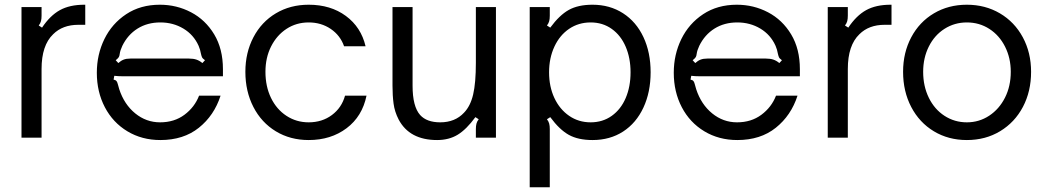

<svg xmlns="http://www.w3.org/2000/svg" viewBox="-20 -583 4435 813"><path d="M71 0V-553H156V-517Q156 -503 153.5 -493.5Q151 -484 144 -475L158 -466Q192 -517 233.5 -540Q275 -563 337 -563H341V-478H312Q245 -478 205 -438Q156 -391 156 -291V0Z M390 -275Q390 -352 422 -417.5Q454 -483 514.5 -523Q575 -563 657 -563Q728 -563 789 -531Q850 -499 887 -437.5Q924 -376 924 -290V-260H529Q522 -260 501.5 -260Q481 -260 464 -262L461 -246Q470 -244 473.5 -239.5Q477 -235 479.5 -224.5Q482 -214 485 -205Q506 -141 552.5 -103Q599 -65 658 -65Q718 -65 761 -97Q804 -129 823 -178H914Q887 -94 822 -42Q757 10 659 10Q581 10 519.5 -27Q458 -64 424 -129Q390 -194 390 -275ZM481 -316Q492 -326 503.5 -330.5Q515 -335 532 -335H780Q799 -335 812 -330.5Q825 -326 837 -316L848 -328Q838 -335 835.5 -340.5Q833 -346 831 -355Q828 -373 821 -389Q800 -436 756.5 -462Q713 -488 659 -488Q604 -488 562.5 -462Q521 -436 498 -389Q489 -370 487 -355Q486 -346 483 -341Q480 -336 470 -328Z M1019 -279Q1019 -360 1053 -425Q1087 -490 1148 -526.5Q1209 -563 1287 -563Q1380 -563 1444.5 -515.5Q1509 -468 1528 -387H1437Q1421 -433 1380.5 -460.5Q1340 -488 1287 -488Q1235 -488 1193.5 -461Q1152 -434 1128 -386.5Q1104 -339 1104 -279Q1104 -217 1127.5 -168.5Q1151 -120 1193 -92.5Q1235 -65 1287 -65Q1344 -65 1385.5 -96Q1427 -127 1441 -178H1532Q1514 -90 1447.5 -40Q1381 10 1287 10Q1209 10 1148 -27Q1087 -64 1053 -130Q1019 -196 1019 -279Z M1668 -77Q1651 -110 1646.5 -144.5Q1642 -179 1642 -220V-553H1727V-220Q1727 -132 1759 -96Q1787 -65 1844 -65Q1907 -65 1945 -106Q1972 -134 1983.5 -183Q1995 -232 1995 -317V-553H2080V0H1995V-36Q1995 -50 1997.5 -59.5Q2000 -69 2007 -78L1993 -87Q1955 -35 1918 -12.5Q1881 10 1831 10Q1714 10 1668 -77Z M2735 -277Q2735 -193 2704.5 -127.5Q2674 -62 2618.5 -26Q2563 10 2489 10Q2428 10 2388.5 -12Q2349 -34 2310 -87L2296 -78Q2303 -69 2305.5 -59.5Q2308 -50 2308 -36V210H2223V-553H2308V-517Q2308 -503 2305.5 -493.5Q2303 -484 2296 -475L2310 -466Q2349 -519 2388.5 -541Q2428 -563 2489 -563Q2562 -563 2618 -527Q2674 -491 2704.5 -426Q2735 -361 2735 -277ZM2305 -277Q2305 -216 2327.5 -168Q2350 -120 2390 -92.5Q2430 -65 2481 -65Q2532 -65 2570.5 -92.5Q2609 -120 2629.5 -168Q2650 -216 2650 -277Q2650 -337 2629.5 -385Q2609 -433 2570.5 -460.5Q2532 -488 2481 -488Q2430 -488 2390 -461Q2350 -434 2327.5 -385.5Q2305 -337 2305 -277Z M2833 -275Q2833 -352 2865 -417.5Q2897 -483 2957.5 -523Q3018 -563 3100 -563Q3171 -563 3232 -531Q3293 -499 3330 -437.5Q3367 -376 3367 -290V-260H2972Q2965 -260 2944.5 -260Q2924 -260 2907 -262L2904 -246Q2913 -244 2916.5 -239.5Q2920 -235 2922.5 -224.5Q2925 -214 2928 -205Q2949 -141 2995.5 -103Q3042 -65 3101 -65Q3161 -65 3204 -97Q3247 -129 3266 -178H3357Q3330 -94 3265 -42Q3200 10 3102 10Q3024 10 2962.5 -27Q2901 -64 2867 -129Q2833 -194 2833 -275ZM2924 -316Q2935 -326 2946.5 -330.5Q2958 -335 2975 -335H3223Q3242 -335 3255 -330.5Q3268 -326 3280 -316L3291 -328Q3281 -335 3278.5 -340.5Q3276 -346 3274 -355Q3271 -373 3264 -389Q3243 -436 3199.5 -462Q3156 -488 3102 -488Q3047 -488 3005.5 -462Q2964 -436 2941 -389Q2932 -370 2930 -355Q2929 -346 2926 -341Q2923 -336 2913 -328Z M3485 0V-553H3570V-517Q3570 -503 3567.5 -493.5Q3565 -484 3558 -475L3572 -466Q3606 -517 3647.5 -540Q3689 -563 3751 -563H3755V-478H3726Q3659 -478 3619 -438Q3570 -391 3570 -291V0Z M3804 -279Q3804 -360 3838.5 -425Q3873 -490 3934.5 -526.5Q3996 -563 4074 -563Q4152 -563 4214 -526.5Q4276 -490 4311 -425Q4346 -360 4346 -279Q4346 -196 4311.5 -130.5Q4277 -65 4215 -27.5Q4153 10 4074 10Q3996 10 3934.5 -27Q3873 -64 3838.5 -130Q3804 -196 3804 -279ZM4260 -279Q4260 -337 4236 -385Q4212 -433 4169.5 -460.5Q4127 -488 4074 -488Q4022 -488 3979.5 -461Q3937 -434 3913 -386Q3889 -338 3889 -279Q3889 -218 3913 -169Q3937 -120 3979.5 -92.5Q4022 -65 4074 -65Q4126 -65 4168.5 -93Q4211 -121 4235.5 -169.5Q4260 -218 4260 -279Z"/></svg>

Font: Open Sauce Sans
Style: Regular
Weight: 400
Designer: Alfredo Marco Pradil
Foundry: Creative Sauce Fz LLC
Version: Version 1.477